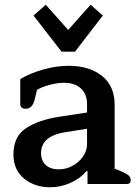

<svg xmlns="http://www.w3.org/2000/svg" viewBox="-20 -780 589 814"><path d="M122 -714 174 -760 269 -653 364 -760 416 -714 298 -561H241ZM37 -126Q37 -202 91 -237Q145 -272 231 -285L349 -303V-339Q349 -381 323 -405Q297 -429 251 -429Q223 -429 189.5 -420Q156 -411 137 -399L127 -358Q122 -338 112.5 -328.5Q103 -319 88 -319Q77 -319 71.5 -324.5Q66 -330 66 -338V-445Q109 -470 164 -485.5Q219 -501 271 -501Q358 -501 412 -458.5Q466 -416 466 -336V-65L498 -52Q518 -43 526 -35.5Q534 -28 534 -17Q534 0 519 0H351V-55H347Q321 -24 279.5 -5Q238 14 192 14Q128 14 82.5 -22.5Q37 -59 37 -126ZM349 -169V-234L253 -219Q154 -202 154 -131Q154 -99 174 -80.5Q194 -62 229 -62Q260 -62 287.5 -77Q315 -92 332 -116.5Q349 -141 349 -169Z"/></svg>

Font: Maitree Semibold
Style: Regular
Weight: 600
Designer: CadsonDemak Team
Foundry: CadsonDemak
Version: Version 1.000